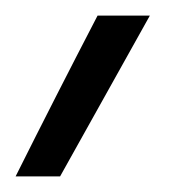

<svg xmlns="http://www.w3.org/2000/svg" viewBox="-25 -106 245 246"><path d="M167 -86H100Q73 -34 47 17Q21 68 -5 120H52Q81 68 109.5 17Q138 -34 167 -86Z"/></svg>

Font: Josefin Slab Thin SemiBold
Style: Italic
Weight: 600
Italic angle: -12°
Version: Version 2.000